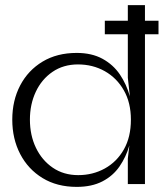

<svg xmlns="http://www.w3.org/2000/svg" viewBox="-20 -720 640 751"><path d="M280 11Q203 11 146.5 -23.5Q90 -58 59 -117.5Q28 -177 28 -252Q28 -327 59 -386Q90 -445 146.5 -479Q203 -513 280 -513Q339 -513 381 -490Q423 -467 449 -428.5Q475 -390 488 -343L480 -416V-586H390V-639H480V-700H547V-639H600V-586H547V0H480V-100L486 -151Q473 -106 447.5 -69Q422 -32 380.5 -10.5Q339 11 280 11ZM286 -35Q343 -35 390 -61Q437 -87 464.5 -135.5Q492 -184 492 -252Q492 -318 464.5 -366.5Q437 -415 390 -441.5Q343 -468 285 -468Q228 -468 185.5 -439Q143 -410 120 -361Q97 -312 97 -252Q97 -191 120.5 -142Q144 -93 186.5 -64Q229 -35 286 -35Z"/></svg>

Font: Panamera
Style: Regular
Weight: 400
Designer: Bastien Sozeau
Foundry: NBR — Bastien Sozeau
Version: Version 3.002; ttfautohint (v1.8.4.7-5d5b);gftools[0.9.33]